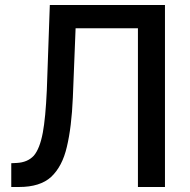

<svg xmlns="http://www.w3.org/2000/svg" viewBox="-20 -747 759 767"><path d="M115 -125Q139 -153 151 -217Q162 -276 167 -386L179 -727H639V0H531V-634H282L271 -357Q266 -239 247 -160Q229 -82 184 -40Q140 0 56 0H25V-95L46 -96Q90 -98 115 -125Z"/></svg>

Font: Sinter Medium
Style: Regular
Weight: 500
Foundry: Adobe & rsms
Version: Version 1.000